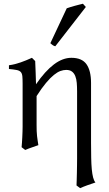

<svg xmlns="http://www.w3.org/2000/svg" viewBox="-20 -772 574 1007"><path d="M354.5 -468.8Q409.7 -468.8 433.6 -435.1Q457.5 -401.4 457.5 -336.9V-23.9Q457.5 21 458.3 55.7Q459 90.3 461.4 116Q463.9 141.6 468.3 158.7Q472.7 175.8 480.5 185.1Q459.5 191.9 438.5 199.5Q417.5 207 400.4 214.8L381.3 200.7Q381.8 190.9 382.3 173.1Q382.8 155.3 383.3 134.8Q383.8 114.3 384 94Q384.3 73.7 384.3 59.6V-293Q384.3 -316.9 382.6 -337.4Q380.9 -357.9 374.8 -373Q368.7 -388.2 357.4 -396.7Q346.2 -405.3 327.1 -405.3Q313 -405.3 297.1 -399.7Q281.2 -394 262.5 -378.9Q243.7 -363.8 221.2 -336.9Q198.7 -310.1 171.9 -268.1V-115.2Q171.9 -98.1 172.4 -84.5Q172.9 -70.8 174.3 -58.6Q175.8 -46.4 177.5 -34.7Q179.2 -22.9 181.2 -10.7Q164.6 -4.4 147.2 1.2Q129.9 6.8 112.3 14.6L93.3 0Q94.2 -9.8 95.2 -23.7Q96.2 -37.6 96.9 -52.5Q97.7 -67.4 98.1 -81.8Q98.6 -96.2 98.6 -107.4V-332.5Q98.6 -357.9 97.2 -372.3Q95.7 -386.7 88.9 -394.3Q82 -401.9 67.6 -404.8Q53.2 -407.7 26.9 -410.2V-429.7Q44.4 -432.1 59.3 -436Q74.2 -439.9 88.4 -444.8Q102.5 -449.7 116.9 -455.6Q131.3 -461.4 147.5 -468.8L164.6 -451.7Q166 -417.5 167 -390.6L168.9 -330.1Q216.8 -399.4 262.7 -434.1Q308.6 -468.8 354.5 -468.8ZM270 -529.3Q266.1 -530.3 263.2 -531.5Q260.3 -532.7 257.3 -534.7Q254.4 -536.6 251.5 -539.1Q248.5 -541.5 244.1 -545.4L330.1 -728.5Q337.9 -731.4 348.6 -734.6Q359.4 -737.8 371.1 -741.2Q382.8 -744.6 394.3 -747.3Q405.8 -750 415 -752.4L430.2 -735.4Z"/></svg>

Font: Gentium Unicode
Style: Regular
Weight: 400
Version: Version 1.009